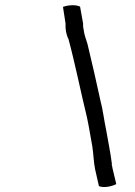

<svg xmlns="http://www.w3.org/2000/svg" viewBox="-20 -662 528 753"><path d="M227 -635 237 -570V-568C236 -547 240 -528 247 -511H248C275 -411 296 -304 321 -202C329 -165 335 -126 342 -88C347 -57 347 -26 353 2L368 68C387 76 419 69 436 60L421 -3C420 -8 420 -12 418 -16L419 -18C413 -65 404 -108 396 -154C388 -191 384 -230 374 -267C358 -341 341 -416 323 -490C317 -511 311 -522 308 -546C307 -550 305 -560 306 -569L294 -636C279 -644 249 -643 227 -635Z"/></svg>

Font: SolarCharger
Style: 352
Weight: 300
Designer: Mew Too
Foundry: Cannot Into Space Fonts/KineticPlasma Fonts
Version: Version 1.100